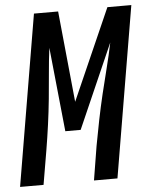

<svg xmlns="http://www.w3.org/2000/svg" viewBox="-70 -779 648 823"><g transform="rotate(-5 254.5 -367.5)"><path d="M-17 0 107 -735H211L250 -343L423 -735H526L402 0H301L325 -147Q335 -202 346 -256.5Q357 -311 370 -365.5Q383 -420 397 -474.5Q411 -529 422 -583L263 -221H197L160 -583Q153 -529 148.5 -474.5Q144 -420 138.5 -365Q133 -310 125.5 -255.5Q118 -201 109 -147L84 0Z"/></g></svg>

Font: iosevka_custom_sans_ss08 SmBd
Style: Italic
Weight: 600
Italic angle: -10°
Designer: Belleve Invis
Foundry: Belleve Invis
Version: Version 10.3.0; ttfautohint (v1.8.3)